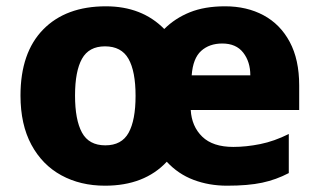

<svg xmlns="http://www.w3.org/2000/svg" viewBox="-20 -579 1013 609"><path d="M694 -559Q763 -559 816 -530.5Q869 -502 899 -446Q929 -390 929 -308V-230H585Q588 -178 621.5 -145.5Q655 -113 720 -113Q761 -113 805.5 -122Q850 -131 896 -154V-30Q856 -9 811.5 0.5Q767 10 700 10Q643 10 594 -8.5Q545 -27 509 -66Q438 10 313 10Q235 10 174.5 -23Q114 -56 79.5 -120Q45 -184 45 -276Q45 -412 117 -485.5Q189 -559 316 -559Q430 -559 501 -487Q535 -521 582 -540Q629 -559 694 -559ZM685 -441Q644 -441 618 -417.5Q592 -394 588 -340H774Q774 -383 751.5 -412Q729 -441 685 -441ZM313 -432Q262 -432 240 -392.5Q218 -353 218 -276Q218 -199 240 -158.5Q262 -118 314 -118Q366 -118 388 -158Q410 -198 410 -275Q410 -353 387.5 -392.5Q365 -432 313 -432Z"/></svg>

Font: Noto Sans Meetei Mayek ExtraBold
Style: Regular
Weight: 800
Designer: Monotype Design Team and Neelakash Kshetrimayum
Foundry: Monotype Imaging Inc.
Version: Version 2.002; ttfautohint (v1.8.4.7-5d5b)